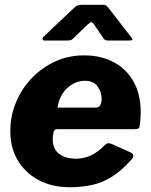

<svg xmlns="http://www.w3.org/2000/svg" viewBox="-20 -771 628 801"><path d="M271 10Q197 10 141.5 -19.5Q86 -49 54.5 -101.5Q23 -154 23 -224Q23 -286 46 -342.5Q69 -399 111 -443.5Q153 -488 209 -514Q265 -540 331 -540Q401 -540 454.5 -511.5Q508 -483 537.5 -430Q567 -377 567 -303Q567 -289 566 -275Q565 -261 563 -247Q562 -238 557 -235Q552 -232 539 -232H217Q206 -232 203 -218.5Q200 -205 200 -190Q200 -149 227 -129Q254 -109 297 -109Q330 -109 360 -123Q390 -137 421 -169Q427 -174 433 -173.5Q439 -173 447 -170L523 -136Q546 -126 530 -107Q488 -60 449 -35Q410 -10 367 0Q324 10 271 10ZM380 -322Q390 -322 397 -330.5Q404 -339 404 -359Q404 -386 387.5 -410Q371 -434 333 -434Q307 -434 282.5 -420Q258 -406 241.5 -381Q225 -356 220 -322ZM409 -615 373 -668Q366 -678 361.5 -678.5Q357 -679 346 -669L287 -612Q280 -605 275 -603.5Q270 -602 260 -602H166Q158 -602 157.5 -608Q157 -614 163 -619L291 -740Q298 -747 305.5 -749Q313 -751 326 -751H411Q421 -751 426 -745Q431 -739 435 -735L528 -615Q534 -606 531.5 -604Q529 -602 519 -602H430Q422 -602 417.5 -605Q413 -608 409 -615Z"/></svg>

Font: Libre Franklin ExtraBold
Style: Italic
Weight: 800
Italic angle: -8°
Designer: Pablo Impallari, Rodrigo Fuenzalida, Nhung Nguyen
Foundry: Impallari Type
Version: Version 3.000